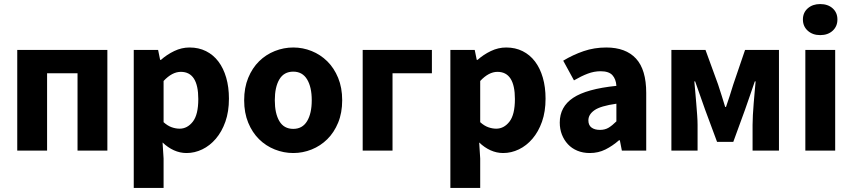

<svg xmlns="http://www.w3.org/2000/svg" viewBox="-20 -742 4199 946"><path d="M65 0V-496H509V0H362V-381H212V0Z M639 184V-496H759L769 -447H773Q802 -473 838.5 -490.5Q875 -508 914 -508Q959 -508 995 -490Q1031 -472 1056 -439Q1081 -406 1094.5 -359.5Q1108 -313 1108 -256Q1108 -192 1090.5 -142.5Q1073 -93 1043.5 -58.5Q1014 -24 976.5 -6Q939 12 899 12Q867 12 837 -1.5Q807 -15 781 -40L786 39V184ZM865 -108Q903 -108 930 -142.5Q957 -177 957 -254Q957 -388 871 -388Q828 -388 786 -343V-140Q806 -122 826 -115Q846 -108 865 -108Z M1425 12Q1378 12 1334 -5.5Q1290 -23 1256.5 -56Q1223 -89 1203 -137.5Q1183 -186 1183 -248Q1183 -310 1203 -358.5Q1223 -407 1256.5 -440Q1290 -473 1334 -490.5Q1378 -508 1425 -508Q1472 -508 1515.5 -490.5Q1559 -473 1592.5 -440Q1626 -407 1646 -358.5Q1666 -310 1666 -248Q1666 -186 1646 -137.5Q1626 -89 1592.5 -56Q1559 -23 1515.5 -5.5Q1472 12 1425 12ZM1425 -107Q1470 -107 1493 -145Q1516 -183 1516 -248Q1516 -313 1493 -351Q1470 -389 1425 -389Q1379 -389 1356.5 -351Q1334 -313 1334 -248Q1334 -183 1356.5 -145Q1379 -107 1425 -107Z M1767 0V-496H2108V-381H1914V0Z M2199 184V-496H2319L2329 -447H2333Q2362 -473 2398.5 -490.5Q2435 -508 2474 -508Q2519 -508 2555 -490Q2591 -472 2616 -439Q2641 -406 2654.5 -359.5Q2668 -313 2668 -256Q2668 -192 2650.5 -142.5Q2633 -93 2603.5 -58.5Q2574 -24 2536.5 -6Q2499 12 2459 12Q2427 12 2397 -1.5Q2367 -15 2341 -40L2346 39V184ZM2425 -108Q2463 -108 2490 -142.5Q2517 -177 2517 -254Q2517 -388 2431 -388Q2388 -388 2346 -343V-140Q2366 -122 2386 -115Q2406 -108 2425 -108Z M2886 12Q2852 12 2824.5 0.5Q2797 -11 2778 -31.5Q2759 -52 2748.5 -79Q2738 -106 2738 -138Q2738 -216 2804 -260Q2870 -304 3017 -319Q3015 -352 2997.5 -371.5Q2980 -391 2939 -391Q2907 -391 2875.5 -379Q2844 -367 2808 -346L2755 -443Q2803 -472 2855.5 -490Q2908 -508 2967 -508Q3063 -508 3113.5 -453.5Q3164 -399 3164 -284V0H3044L3034 -51H3030Q2998 -23 2963 -5.5Q2928 12 2886 12ZM2936 -102Q2961 -102 2979 -113Q2997 -124 3017 -144V-231Q2939 -220 2909 -199Q2879 -178 2879 -149Q2879 -125 2894.5 -113.5Q2910 -102 2936 -102Z M3288 0V-496H3456L3518 -326Q3528 -296 3536.5 -268.5Q3545 -241 3553 -215H3557Q3566 -241 3575 -268.5Q3584 -296 3593 -326L3651 -496H3818V0H3688V-127Q3688 -147 3689.5 -175Q3691 -203 3693.5 -233Q3696 -263 3698.5 -291.5Q3701 -320 3703 -341H3699Q3688 -308 3675 -271Q3662 -234 3651 -202L3593 -43H3513L3454 -202Q3443 -234 3429.5 -271.5Q3416 -309 3405 -341H3401Q3403 -320 3405.5 -291.5Q3408 -263 3410.5 -233Q3413 -203 3415 -175Q3417 -147 3417 -127V0Z M3948 0V-496H4095V0ZM4021 -569Q3984 -569 3960 -590.5Q3936 -612 3936 -646Q3936 -680 3960 -701Q3984 -722 4021 -722Q4059 -722 4082.5 -701Q4106 -680 4106 -646Q4106 -612 4082.5 -590.5Q4059 -569 4021 -569Z"/></svg>

Font: Giro Regular
Style: Bold
Weight: 700
Designer: Paul D. Hunt
Foundry: Adobe Systems Incorporated
Version: Version 1.000;PS 1.0;hotconv 1.0.88;makeotf.lib2.5.647800